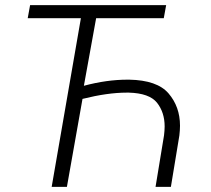

<svg xmlns="http://www.w3.org/2000/svg" viewBox="-20 -731 825 751"><path d="M629.9 -710.9H97.7L88.4 -659.7H296.4L182.1 0H241.7L302.7 -344.2C367.7 -360.4 425.3 -368.7 475.6 -368.7C478.5 -368.7 481 -368.7 483.9 -368.7C537.6 -367.2 574.2 -354 594.2 -329.1C613.8 -304.2 624 -273.4 624 -236.3C624 -225.1 623 -213.9 621.6 -201.7L588.4 0H648.4L681.6 -201.2C683.1 -214.4 684.1 -227.1 684.1 -239.3C684.1 -289.1 668.9 -331.1 639.2 -365.7C609.4 -400.4 558.1 -418 485.4 -419.4C483.4 -419.4 481 -419.4 479 -419.4C424.8 -419.4 368.2 -411.6 308.1 -395.5L356 -659.7H620.6Z"/></svg>

Font: Roboto Light
Style: Italic
Weight: 300
Italic angle: -12°
Designer: Google
Version: Version 2.137; 2017